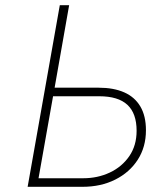

<svg xmlns="http://www.w3.org/2000/svg" viewBox="-20 -720 618 740"><path d="M86.5 0 210.5 -700H246.5L190.5 -382H360.5Q418 -382 458.8 -364Q499.5 -346 521 -309.5Q542.5 -273 542.5 -218Q542.5 -153.5 511 -104.5Q479.5 -55.5 424.2 -27.8Q369 0 297.5 0ZM128.5 -33H300.5Q356.5 -33 403.2 -55Q450 -77 478.2 -118Q506.5 -159 506.5 -216Q506.5 -283 471 -316Q435.5 -349 362.5 -349H184.5Z"/></svg>

Font: Overpass Thin
Style: Italic
Weight: 250
Italic angle: -10°
Designer: Delve Withrington, Dave Bailey, Thomas Jockin
Foundry: Delve Fonts LLC
Version: Version 4.000